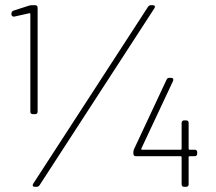

<svg xmlns="http://www.w3.org/2000/svg" viewBox="-20 -720 834 740"><path d="M97 -290V-665Q97 -667 95.5 -668.5Q94 -670 93 -669L35 -656H33Q29 -656 26.5 -658.5Q24 -661 24 -665V-667Q24 -676 32 -679L91 -698Q97 -700 103 -700H115Q125 -700 125 -690V-290Q125 -280 115 -280H107Q97 -280 97 -290ZM108 -12 550 -693Q554 -700 562 -700H569Q575 -700 576.5 -696.5Q578 -693 575 -688L133 -7Q129 0 121 0H114Q108 0 106.5 -3.5Q105 -7 108 -12ZM680 -10V-114Q680 -118 676 -118H504Q494 -118 494 -128V-134Q494 -139 497 -146L622 -413Q625 -420 633 -420H640Q645 -420 647 -416.5Q649 -413 647 -408L525 -148Q523 -143 528 -143H676Q680 -143 680 -147V-246Q680 -256 690 -256H697Q707 -256 707 -246V-147Q707 -143 711 -143H730Q740 -143 740 -133V-128Q740 -118 730 -118H711Q707 -118 707 -114V-10Q707 0 697 0H690Q680 0 680 -10Z"/></svg>

Font: Barlow GEO Thin
Style: Regular
Weight: 100
Designer: Jeremy Tribby
Foundry: Tribby Type
Version: Version 1.408